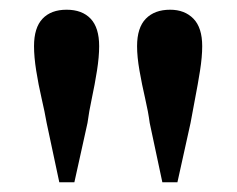

<svg xmlns="http://www.w3.org/2000/svg" viewBox="-20 -841 487 395"><path d="M117 -821Q149 -821 166.5 -802.5Q184 -784 184 -746Q184 -724 179.5 -695.5Q175 -667 169 -639Q163 -611 160 -588L133 -466H102L76 -588Q72 -611 65.5 -639Q59 -667 54.5 -695.5Q50 -724 50 -746Q50 -784 67.5 -802.5Q85 -821 117 -821ZM330 -821Q360 -821 378 -802.5Q396 -784 396 -746Q396 -724 391.5 -695.5Q387 -667 381.5 -639Q376 -611 372 -588L345 -466H314L288 -588Q285 -611 278.5 -639Q272 -667 267 -695.5Q262 -724 262 -746Q262 -784 280 -802.5Q298 -821 330 -821Z"/></svg>

Font: Noto Serif SC ExtraLight
Style: Bold
Weight: 700
Version: Version 2.002-H1;hotconv 1.1.0;makeotfexe 2.6.0